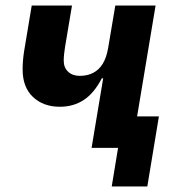

<svg xmlns="http://www.w3.org/2000/svg" viewBox="-20 -536 640 696"><path d="M408 0H312L354 -252H349Q321 -198 283.5 -173.5Q246 -149 197 -149Q137 -149 99.5 -184.5Q62 -220 62 -284Q62 -315 67 -348L95 -516H241L216 -367Q211 -337 211 -316Q211 -291 227 -276Q243 -261 269 -261Q297 -261 318 -272Q339 -283 352.5 -305Q366 -327 372 -362L398 -516H544L477 -114H556L514 140H385Z"/></svg>

Font: iA Writer Mono V
Style: Regular
Weight: 400
Italic angle: -9.5°
Designer: Mike Abbink, Paul van der Laan, Pieter van Rosmalen
Foundry: Bold Monday
Version: Version 2.000